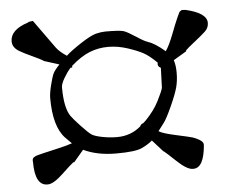

<svg xmlns="http://www.w3.org/2000/svg" viewBox="-49 -716 942 784"><g transform="rotate(-5 421.5 -324.0)"><path d="M617.2 -422.4Q602.5 -429.2 606 -444.8Q575.2 -475.1 552.2 -487.5Q529.3 -500 489.3 -513.2Q449.2 -526.4 409.7 -526.4Q370.1 -526.4 334 -512.2Q297.9 -498 256.8 -461.9V-455.1H250Q234.4 -437.5 221.2 -414.6Q208 -391.6 208 -377.9Q208 -293.9 232.4 -258.8Q241.2 -246.1 270.5 -214.8Q299.8 -183.6 312 -175.8Q324.2 -168 354.5 -162.1Q384.8 -156.2 415 -156.2Q471.2 -156.2 512.2 -191.4Q516.1 -201.2 525.9 -203.6L536.1 -212.9Q572.3 -250 591.8 -288.6Q611.3 -327.1 614.3 -340.8ZM554.7 -129.9Q537.1 -114.7 510.3 -102.3Q483.4 -89.8 405.5 -89.8Q327.6 -89.8 271.5 -116.7L231.4 -69.3H227.5Q218.3 -63 179 -25.6Q139.6 11.7 116.2 11.7H114.3Q63.5 11.7 63.5 -84Q63.5 -85.9 63 -89.4Q62 -101.6 73.7 -106.4Q75.7 -107.4 77.4 -108.2Q79.1 -108.9 82 -109.9Q85 -110.8 86.7 -111.3Q88.4 -111.8 91.6 -112.5Q94.7 -113.3 107.9 -116.7Q121.1 -120.1 163.8 -129.6Q206.5 -139.2 228.5 -147Q220.2 -154.8 203.1 -172.4Q156.2 -221.2 156.2 -338.4Q156.2 -358.4 164.6 -391.6Q172.9 -424.8 179 -437.7Q185.1 -450.7 205.6 -472.2L142.6 -492.2L141.1 -494.1Q132.8 -499.5 97.4 -515.9Q62 -532.2 46.9 -541.5Q19.5 -557.6 19.5 -583Q19.5 -629.9 90.8 -653.3Q93.3 -654.3 97.7 -656.7L113.3 -658.7L196.3 -543Q209 -524.9 239.3 -504.9Q257.8 -522.5 300.8 -550.8Q343.8 -579.1 365.7 -584.5Q387.7 -589.8 404.3 -589.8Q464.4 -589.8 479.7 -584.5Q495.1 -579.1 526.9 -558.1Q558.6 -537.1 574.2 -532.2Q601.1 -523.9 643.1 -488.3Q658.2 -509.8 675.3 -554.2Q693.8 -602.1 700 -615.5Q706.1 -628.9 706.5 -629.9Q711.9 -643.1 715.6 -645.5Q719.2 -647.9 719.7 -648.4Q720.2 -648.9 721.7 -649.4Q725.6 -650.9 727.5 -650.1Q729.5 -649.4 730.5 -649.4H737.3Q824.2 -629.4 824.2 -588.9Q824.2 -568.4 808.8 -554Q793.5 -539.6 762.9 -515.6Q732.4 -491.7 726.1 -484.4L725.6 -480.5L672.4 -448.7Q679.7 -428.7 679.7 -396.5Q679.7 -364.3 672.4 -336.9Q665 -309.6 643.1 -261.2Q621.1 -212.9 609.6 -197.8Q598.1 -182.6 585 -165.5Q599.6 -155.3 653.8 -143.6Q708 -131.8 721.2 -127.9Q734.4 -124 750.2 -114.5Q766.1 -105 764.6 -92.3Q756.8 0 713.9 0H710.4H710Q686.5 -1 647.5 -37.8Q608.4 -74.7 599.6 -81.5H598.1Z"/></g></svg>

Font: Drukaatie burti
Style: Demi
Weight: 600
Version: Version 0.14